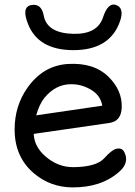

<svg xmlns="http://www.w3.org/2000/svg" viewBox="-20 -793 588 834"><path d="M298.3 -646Q402.8 -643.6 427.2 -716.8Q449.2 -783.7 483.9 -771.5Q521 -758.3 501.5 -701.2Q457.5 -574.2 296.4 -575.2Q146 -576.2 101.6 -689Q72.3 -762.7 115.7 -771Q159.7 -779.3 169.9 -725.6Q184.1 -648.9 298.3 -646ZM126.5 -211.4Q128.9 -156.2 176.3 -114.7Q231 -66.4 299.3 -66.9Q398.9 -67.9 433.1 -106Q465.8 -142.6 486.8 -147Q510.3 -151.9 520 -132.3Q543 -86.9 498.5 -47.4Q420.4 22 293.5 21Q200.2 20 130.4 -37.6Q43.5 -108.9 43.5 -231Q43.5 -331.5 98.1 -410.2Q166.5 -508.3 274.9 -515.1Q387.7 -522 451.2 -459.5Q511.2 -400.9 508.8 -326.2Q506.8 -266.1 454.6 -258.8ZM137.2 -292 424.3 -334Q417 -376.5 379.9 -400.4Q336.9 -427.7 288.6 -427.2Q221.2 -427.2 172.4 -367.2Q150.9 -340.3 137.2 -292Z"/></svg>

Font: Comic Relief LRS
Style: Regular
Weight: 400
Designer: Jeff Davis
Foundry: Loudifier
Version: Version 1.0